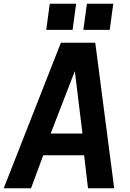

<svg xmlns="http://www.w3.org/2000/svg" viewBox="-51 -1014 702 1034"><path d="M559 -853ZM340 -853H198L217 -994H359ZM540 -853H398L417 -994H559ZM564 0H423L402 -178H182L116 0H-31L277 -784H462ZM393 -295 352 -631 222 -295Z"/></svg>

Font: Tanohe Sans SemiBold
Style: Italic
Weight: 600
Designer: Village Type and Design LLC & Cristiano Sobral
Foundry: Cooper Hewitt Smithsonian Design Museum
Version: Version 1.00;September 29, 2021;FontCreator 13.0.0.2655 64-b